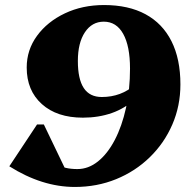

<svg xmlns="http://www.w3.org/2000/svg" viewBox="-20 -726 746 762"><path d="M393 -706Q490 -706 557.5 -669.5Q625 -633 660.5 -562.5Q696 -492 696 -391Q696 -306 664 -232Q632 -158 574.5 -102Q517 -46 441 -15Q365 16 277 16Q212 16 147 -4.5Q82 -25 17 -66L127 -232H154L254 -24L122 -54L143 -144Q173 -94 204.5 -74.5Q236 -55 287 -55Q331 -55 369 -85.5Q407 -116 435.5 -170.5Q464 -225 480 -297.5Q496 -370 496 -454Q496 -543 469 -591.5Q442 -640 392 -640Q345 -640 317 -598Q289 -556 289 -484Q289 -412 312.5 -376.5Q336 -341 384 -341Q461 -341 516 -390L521 -337Q477 -296 424 -277.5Q371 -259 309 -259Q206 -259 146 -313Q86 -367 86 -458Q86 -528 127 -584Q168 -640 237.5 -673Q307 -706 393 -706Z"/></svg>

Font: Platypi Light ExtraBold
Style: Italic
Weight: 800
Italic angle: -13°
Version: Version 1.200